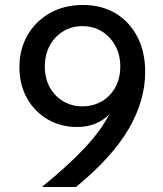

<svg xmlns="http://www.w3.org/2000/svg" viewBox="-20 -751 655 771"><path d="M313 -731Q388 -731 444 -697.5Q500 -664 531.5 -603.5Q563 -543 563 -462Q563 -348 497.5 -234.5Q432 -121 285 0H148Q257 -89 321.5 -158.5Q386 -228 419 -292Q396 -268 363 -254.5Q330 -241 289 -241Q225 -241 172.5 -271Q120 -301 89 -355.5Q58 -410 58 -481Q58 -553 90.5 -609.5Q123 -666 180.5 -698.5Q238 -731 313 -731ZM311 -646Q268 -646 233.5 -625Q199 -604 179.5 -567.5Q160 -531 160 -484Q160 -437 179.5 -401Q199 -365 233.5 -344.5Q268 -324 311 -324Q354 -324 388.5 -344Q423 -364 443 -400Q463 -436 463 -484Q463 -531 443 -567.5Q423 -604 389 -625Q355 -646 311 -646Z"/></svg>

Font: Wix Madefor Text Medium
Style: Regular
Weight: 500
Designer: Dalton Maag Ltd
Foundry: Dalton Maag Ltd
Version: Version 3.100